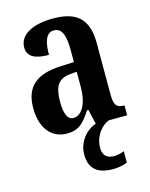

<svg xmlns="http://www.w3.org/2000/svg" viewBox="-117 -623 729 933"><g transform="rotate(-15 247.0 -156.5)"><path d="M163 10C225 10 249 -19 286 -74H293L310 0C264 14 217 65 217 130C217 204 259 235 337 235C355 235 390 230 407 221V164C387 172 370 175 355 175C322 175 300 158 300 120C300 57 341 13 376 0H468V-50H465C428 -50 416 -66 416 -121V-377C416 -502 357 -548 241 -548C145 -548 70 -515 70 -448C70 -403 105 -382 177 -382C177 -450 192 -491 230 -491C272 -491 285 -449 285 -374V-317L218 -314C96 -309 36 -260 36 -152C36 -42 93 10 163 10ZM213 -55C183 -55 170 -90 170 -147C170 -222 190 -260 252 -265L286 -268V-191C286 -111 257 -55 213 -55Z"/></g></svg>

Font: Noto Serif Sinhala ExtraCondensed
Style: Bold
Weight: 700
Width: 2
Designer: Jelle Bosma - Monotype Design Team
Foundry: Monotype Imaging Inc.
Version: Version 2.007